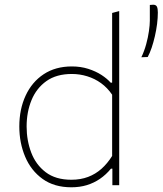

<svg xmlns="http://www.w3.org/2000/svg" viewBox="-20 -786 690 815"><path d="M283 9Q210 9 160.8 -26.5Q111.5 -62 86.8 -120.8Q62 -179.5 62 -249Q62 -322.5 88.8 -380.2Q115.5 -438 165.5 -471Q215.5 -504 285 -504Q322.5 -504 354.5 -493.8Q386.5 -483.5 410.8 -467.8Q435 -452 450 -435H456V-494Q456 -558 456 -617.5Q456 -677 456 -731L486 -739Q486 -677.5 486 -617.8Q486 -558 486 -494V-221Q486 -160.5 486 -108.5Q486 -56.5 486 0H457V-70H451Q430 -44.5 404.5 -27Q379 -9.5 348.8 -0.2Q318.5 9 283 9ZM283 -23Q322 -23 353.8 -35Q385.5 -47 410.8 -69.5Q436 -92 456 -124V-384Q436 -413.5 409 -433Q382 -452.5 350.2 -462.2Q318.5 -472 285 -472Q219.5 -472 177 -441.8Q134.5 -411.5 113.8 -361Q93 -310.5 93 -249Q93 -190 112.5 -138.5Q132 -87 174 -55Q216 -23 283 -23ZM580 -543Q592.5 -569 600.5 -598.2Q608.5 -627.5 612.2 -654Q616 -680.5 616 -698Q616 -715.5 616 -731.8Q616 -748 616 -765L631 -766Q642.5 -765.5 646.2 -757.5Q650 -749.5 650 -733Q650 -710.5 646.8 -684.5Q643.5 -658.5 637.5 -632.5Q631.5 -606.5 623.8 -583.5Q616 -560.5 607 -544Z"/></svg>

Font: Commissioner Thin Thin
Style: Regular
Weight: 250
Version: Version 1.000